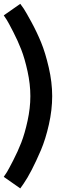

<svg xmlns="http://www.w3.org/2000/svg" viewBox="-20 -848 336 1022"><path d="M16.6 -741.2 0 -766.1 87.9 -827.6 106.4 -801.8Q117.7 -784.7 147 -731Q176.3 -677.2 198.7 -622.6Q221.2 -567.9 239.5 -489Q257.8 -410.2 257.8 -336.4Q257.8 -262.7 240.2 -185.1Q222.7 -107.4 197.8 -48.8Q146.5 70.8 105.5 129.9L87.9 154.8L0 93.3L16.6 68.4Q26.4 52.2 50.5 5.4Q74.7 -41.5 93.3 -89.1Q111.8 -136.7 126.7 -204.8Q141.6 -272.9 141.6 -336.4Q141.6 -399.9 126.7 -468Q111.8 -536.1 93.3 -583.7Q74.7 -631.3 50.5 -678.2Q26.4 -725.1 16.6 -741.2Z"/></svg>

Font: News Cycle
Style: Bold
Weight: 700
Version: Version 0.5.1